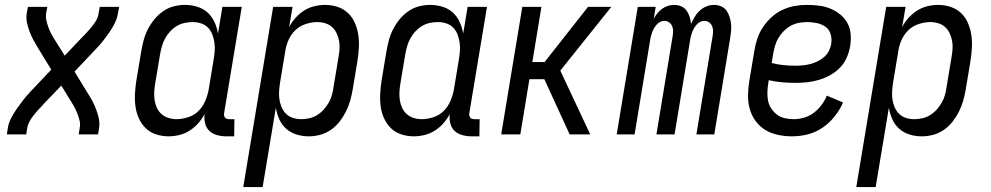

<svg xmlns="http://www.w3.org/2000/svg" viewBox="-20 -548 4040 783"><path d="M8 0 12 -26Q15 -46 25 -65.5Q35 -85 47.5 -103Q60 -121 73.5 -138.5Q87 -156 102 -172L189 -264L134 -354Q125 -369 116 -385.5Q107 -402 100.5 -419.5Q94 -437 90 -455.5Q86 -474 89 -494L94 -520H173L168 -494Q166 -479 169 -465.5Q172 -452 176.5 -439Q181 -426 187 -414Q193 -402 200 -391L244 -321L315 -396Q318 -399 320.5 -401.5Q323 -404 325 -406Q335 -416 343.5 -426Q352 -436 360.5 -447Q369 -458 375 -470Q381 -482 382 -494L387 -520H466L461 -494Q458 -474 448.5 -454.5Q439 -435 426.5 -417Q414 -399 400.5 -381.5Q387 -364 371 -348L284 -256L339 -166Q349 -151 357.5 -134.5Q366 -118 372.5 -100.5Q379 -83 383 -64.5Q387 -46 384 -26L380 0H301L305 -26Q308 -41 305 -54.5Q302 -68 297 -81Q292 -94 286 -106Q280 -118 273 -129L230 -199L158 -124Q156 -121 153.5 -118.5Q151 -116 149 -114Q139 -104 130.5 -94Q122 -84 113.5 -73Q105 -62 99 -50Q93 -38 91 -26L87 0Z M668 8Q641 8 616.5 0Q592 -8 574.5 -25Q557 -42 546.5 -65Q536 -88 532.5 -113.5Q529 -139 530.5 -166Q532 -193 536 -219L556 -339Q560 -362 566 -384.5Q572 -407 583 -428.5Q594 -450 609.5 -469Q625 -488 645 -502Q665 -516 688 -522Q711 -528 734 -528Q760 -528 784.5 -520.5Q809 -513 826.5 -497Q844 -481 854.5 -458.5Q865 -436 869 -411L887 -520H966L894 -87Q893 -82 894 -77Q895 -72 897.5 -68.5Q900 -65 905 -63.5Q910 -62 915 -62H936L935 8H903Q884 8 865.5 3Q847 -2 834 -14Q821 -26 816.5 -45Q812 -64 814 -83Q804 -63 788.5 -45.5Q773 -28 753.5 -15.5Q734 -3 711.5 2.5Q689 8 668 8ZM700 -62Q723 -62 747.5 -70Q772 -78 789.5 -95.5Q807 -113 817 -136.5Q827 -160 831 -183L851 -303Q854 -321 855.5 -339Q857 -357 854.5 -374Q852 -391 846 -407Q840 -423 828.5 -435Q817 -447 800.5 -452.5Q784 -458 766 -458Q750 -458 733 -454.5Q716 -451 701 -442Q686 -433 674 -420Q662 -407 653.5 -391.5Q645 -376 640.5 -360Q636 -344 633 -328L613 -208Q610 -191 609 -173.5Q608 -156 610.5 -139.5Q613 -123 620 -108Q627 -93 639 -82.5Q651 -72 667 -67Q683 -62 700 -62Z M972 215 1094 -520H1173L1159 -437Q1169 -457 1184.5 -474.5Q1200 -492 1219.5 -504.5Q1239 -517 1261.5 -522.5Q1284 -528 1305 -528Q1332 -528 1356.5 -520Q1381 -512 1399 -495Q1417 -478 1427 -455Q1437 -432 1441 -406.5Q1445 -381 1443.5 -354Q1442 -327 1438 -301L1418 -181Q1414 -158 1407.5 -135.5Q1401 -113 1390 -91.5Q1379 -70 1364 -51Q1349 -32 1328.5 -18Q1308 -4 1285 2Q1262 8 1239 8Q1213 8 1189 0.5Q1165 -7 1147 -23Q1129 -39 1119 -61.5Q1109 -84 1105 -109L1051 215ZM1208 -62Q1224 -62 1240.5 -65.5Q1257 -69 1272 -78Q1287 -87 1299 -100Q1311 -113 1320 -128.5Q1329 -144 1333.5 -160Q1338 -176 1340 -192L1360 -312Q1363 -329 1364.5 -346.5Q1366 -364 1363 -380.5Q1360 -397 1353 -412Q1346 -427 1334.5 -437.5Q1323 -448 1307 -453Q1291 -458 1274 -458Q1251 -458 1226.5 -450Q1202 -442 1184 -424.5Q1166 -407 1156 -383.5Q1146 -360 1143 -337L1123 -217Q1120 -199 1118.5 -181Q1117 -163 1119 -146Q1121 -129 1127.5 -113Q1134 -97 1145.5 -85Q1157 -73 1173.5 -67.5Q1190 -62 1208 -62Z M1668 8Q1641 8 1616.5 0Q1592 -8 1574.5 -25Q1557 -42 1546.5 -65Q1536 -88 1532.5 -113.5Q1529 -139 1530.5 -166Q1532 -193 1536 -219L1556 -339Q1560 -362 1566 -384.5Q1572 -407 1583 -428.5Q1594 -450 1609.5 -469Q1625 -488 1645 -502Q1665 -516 1688 -522Q1711 -528 1734 -528Q1760 -528 1784.5 -520.5Q1809 -513 1826.5 -497Q1844 -481 1854.5 -458.5Q1865 -436 1869 -411L1887 -520H1966L1894 -87Q1893 -82 1894 -77Q1895 -72 1897.5 -68.5Q1900 -65 1905 -63.5Q1910 -62 1915 -62H1936L1935 8H1903Q1884 8 1865.5 3Q1847 -2 1834 -14Q1821 -26 1816.5 -45Q1812 -64 1814 -83Q1804 -63 1788.5 -45.5Q1773 -28 1753.5 -15.5Q1734 -3 1711.5 2.5Q1689 8 1668 8ZM1700 -62Q1723 -62 1747.5 -70Q1772 -78 1789.5 -95.5Q1807 -113 1817 -136.5Q1827 -160 1831 -183L1851 -303Q1854 -321 1855.5 -339Q1857 -357 1854.5 -374Q1852 -391 1846 -407Q1840 -423 1828.5 -435Q1817 -447 1800.5 -452.5Q1784 -458 1766 -458Q1750 -458 1733 -454.5Q1716 -451 1701 -442Q1686 -433 1674 -420Q1662 -407 1653.5 -391.5Q1645 -376 1640.5 -360Q1636 -344 1633 -328L1613 -208Q1610 -191 1609 -173.5Q1608 -156 1610.5 -139.5Q1613 -123 1620 -108Q1627 -93 1639 -82.5Q1651 -72 1667 -67Q1683 -62 1700 -62Z M2303 0 2200 -225H2139L2102 0H2024L2110 -520H2188L2151 -295H2201L2378 -520H2473L2265 -260L2387 0Z M2495 0 2581 -520H2654L2646 -471Q2652 -483 2660.5 -493.5Q2669 -504 2680 -512Q2691 -520 2703.5 -524Q2716 -528 2729 -528Q2745 -528 2758.5 -522Q2772 -516 2780 -504.5Q2788 -493 2792.5 -479Q2797 -465 2798 -450Q2805 -465 2813 -479Q2821 -493 2833.5 -504.5Q2846 -516 2861 -522Q2876 -528 2892 -528Q2907 -528 2921 -522Q2935 -516 2943 -504.5Q2951 -493 2955.5 -478.5Q2960 -464 2961.5 -449Q2963 -434 2961 -418.5Q2959 -403 2957 -388L2893 0H2820L2886 -400Q2888 -411 2888 -421.5Q2888 -432 2884 -441.5Q2880 -451 2871.5 -457Q2863 -463 2852 -463Q2843 -463 2834.5 -458.5Q2826 -454 2819.5 -446Q2813 -438 2808.5 -429.5Q2804 -421 2801 -412Q2798 -403 2796 -394Q2794 -385 2793 -376L2731 0H2657L2723 -400Q2725 -411 2725 -421.5Q2725 -432 2721 -441.5Q2717 -451 2708.5 -457Q2700 -463 2690 -463Q2680 -463 2671.5 -458.5Q2663 -454 2656.5 -446Q2650 -438 2645.5 -429.5Q2641 -421 2638 -412Q2635 -403 2633 -394Q2631 -385 2630 -376L2568 0Z M3210 8Q3181 8 3152.5 2Q3124 -4 3101 -18Q3078 -32 3061.5 -54.5Q3045 -77 3037.5 -104Q3030 -131 3030.5 -160.5Q3031 -190 3036 -219L3056 -339Q3060 -364 3068 -389Q3076 -414 3091 -436.5Q3106 -459 3126 -477.5Q3146 -496 3170.5 -507.5Q3195 -519 3220 -523.5Q3245 -528 3270 -528Q3295 -528 3319.5 -525Q3344 -522 3366 -513Q3388 -504 3406 -489.5Q3424 -475 3435.5 -454.5Q3447 -434 3449 -409.5Q3451 -385 3447 -360Q3443 -336 3433 -313Q3423 -290 3405.5 -272Q3388 -254 3365.5 -241.5Q3343 -229 3319 -222Q3295 -215 3271 -212.5Q3247 -210 3224 -210Q3196 -210 3168.5 -212.5Q3141 -215 3115 -221L3113 -208Q3110 -190 3109.5 -171.5Q3109 -153 3112.5 -136Q3116 -119 3126 -104.5Q3136 -90 3149.5 -80Q3163 -70 3180.5 -66Q3198 -62 3217 -62Q3237 -62 3258.5 -68Q3280 -74 3298 -87.5Q3316 -101 3330 -119.5Q3344 -138 3352 -158L3418 -130Q3405 -100 3383.5 -73Q3362 -46 3334 -27Q3306 -8 3274 0Q3242 8 3210 8ZM3224 -280Q3239 -280 3254.5 -281.5Q3270 -283 3285 -287Q3300 -291 3314.5 -298Q3329 -305 3341.5 -316Q3354 -327 3361 -341.5Q3368 -356 3370 -371Q3373 -391 3367 -410Q3361 -429 3345.5 -439.5Q3330 -450 3310.5 -454Q3291 -458 3271 -458Q3254 -458 3236.5 -454.5Q3219 -451 3204 -442.5Q3189 -434 3176 -421Q3163 -408 3154 -392.5Q3145 -377 3140.5 -360.5Q3136 -344 3133 -328L3127 -291Q3150 -285 3174.5 -282.5Q3199 -280 3224 -280Z M3472 215 3594 -520H3673L3659 -437Q3669 -457 3684.5 -474.5Q3700 -492 3719.5 -504.5Q3739 -517 3761.5 -522.5Q3784 -528 3805 -528Q3832 -528 3856.5 -520Q3881 -512 3899 -495Q3917 -478 3927 -455Q3937 -432 3941 -406.5Q3945 -381 3943.5 -354Q3942 -327 3938 -301L3918 -181Q3914 -158 3907.5 -135.5Q3901 -113 3890 -91.5Q3879 -70 3864 -51Q3849 -32 3828.5 -18Q3808 -4 3785 2Q3762 8 3739 8Q3713 8 3689 0.5Q3665 -7 3647 -23Q3629 -39 3619 -61.5Q3609 -84 3605 -109L3551 215ZM3708 -62Q3724 -62 3740.5 -65.5Q3757 -69 3772 -78Q3787 -87 3799 -100Q3811 -113 3820 -128.5Q3829 -144 3833.5 -160Q3838 -176 3840 -192L3860 -312Q3863 -329 3864.5 -346.5Q3866 -364 3863 -380.5Q3860 -397 3853 -412Q3846 -427 3834.5 -437.5Q3823 -448 3807 -453Q3791 -458 3774 -458Q3751 -458 3726.5 -450Q3702 -442 3684 -424.5Q3666 -407 3656 -383.5Q3646 -360 3643 -337L3623 -217Q3620 -199 3618.5 -181Q3617 -163 3619 -146Q3621 -129 3627.5 -113Q3634 -97 3645.5 -85Q3657 -73 3673.5 -67.5Q3690 -62 3708 -62Z"/></svg>

Font: Iosevka Term Curly
Style: Italic
Weight: 400
Italic angle: -9°
Designer: Belleve Invis
Foundry: Belleve Invis
Version: Version 32.3.0